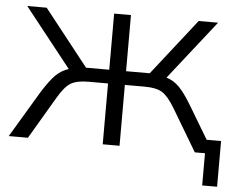

<svg xmlns="http://www.w3.org/2000/svg" viewBox="-49 -598 978 789"><g transform="rotate(5 439.5 -203.0)"><path d="M116.2 -189.5Q148.4 -241.2 171.9 -264.2Q195.3 -287.1 224.6 -295.9L32.2 -539.1H112.3L294.9 -307.6H390.6V-539.1H460V-307.6H557.6L739.3 -539.1H819.3L627.9 -295.9Q657.2 -287.1 680.7 -263.7Q704.1 -240.2 734.4 -189.5L814.5 -55.7H874V132.8H812.5V0H770.5L667 -173.8Q638.7 -220.7 614.3 -235.8Q589.8 -251 542 -251H460V0H390.6V-251H309.6Q261.7 -251 236.8 -235.8Q211.9 -220.7 184.6 -173.8L82 0H2.9Z"/></g></svg>

Font: Min Sans Light
Style: Regular
Weight: 300
Designer: Jinseong-Kim, NotoSansCJK, Nunito
Foundry: Jinseong-Kim
Version: Version 1.400;Glyphs 3.1.2 (3151)